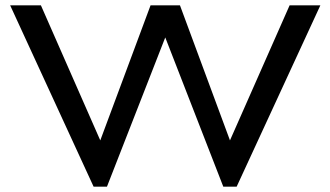

<svg xmlns="http://www.w3.org/2000/svg" viewBox="-20 -688 1235 718"><path d="M1178 -668 865 10H815L598 -548L380 10H330L18 -668H133L355 -163L543 -668H653L840 -163L1063 -668Z"/></svg>

Font: Madhuban
Style: Regular
Weight: 400
Designer: jaikishan Patel
Foundry: MagicType
Version: Version 1.000